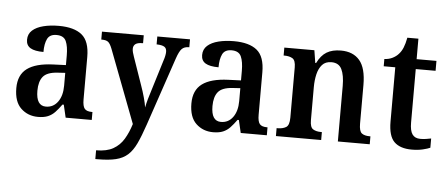

<svg xmlns="http://www.w3.org/2000/svg" viewBox="-56 -792 2692 1158"><g transform="rotate(5 1290.5 -213.5)"><path d="M188 10Q127 10 85 -29.5Q43 -69 43 -152Q43 -232 95 -270.5Q147 -309 252 -313L329 -316V-374Q329 -429 315 -460.5Q301 -492 257 -492Q216 -492 201.5 -462.5Q187 -433 187 -383Q134 -383 108 -398.5Q82 -414 82 -448Q82 -483 106.5 -505Q131 -527 173 -537.5Q215 -548 266 -548Q359 -548 406 -509.5Q453 -471 453 -376V-119Q453 -78 465.5 -63Q478 -48 510 -48H513V0H355L337 -77H329Q309 -49 290.5 -29.5Q272 -10 248 0Q224 10 188 10ZM230 -56Q275 -56 302 -93Q329 -130 329 -191V-269L282 -266Q219 -262 195 -232.5Q171 -203 171 -147Q171 -56 230 -56Z M555 180Q619 180 658.5 157.5Q698 135 722 95Q746 55 762 3L594 -438Q582 -469 569.5 -478.5Q557 -488 532 -488H528V-536H781V-488H778Q748 -488 735 -478Q722 -468 722 -449Q722 -439 725 -427.5Q728 -416 733 -402L791 -235Q804 -199 814 -162.5Q824 -126 827 -103Q832 -129 839.5 -155Q847 -181 855 -206L914 -398Q918 -409 921 -423.5Q924 -438 924 -448Q924 -470 910 -478.5Q896 -487 867 -488H863V-536H1061V-488H1058Q1031 -488 1016 -473Q1001 -458 986 -414L846 -1Q822 70 800.5 115.5Q779 161 750.5 186.5Q722 212 679 222.5Q636 233 569 233H555Z M1248 10Q1187 10 1145 -29.5Q1103 -69 1103 -152Q1103 -232 1155 -270.5Q1207 -309 1312 -313L1389 -316V-374Q1389 -429 1375 -460.5Q1361 -492 1317 -492Q1276 -492 1261.5 -462.5Q1247 -433 1247 -383Q1194 -383 1168 -398.5Q1142 -414 1142 -448Q1142 -483 1166.5 -505Q1191 -527 1233 -537.5Q1275 -548 1326 -548Q1419 -548 1466 -509.5Q1513 -471 1513 -376V-119Q1513 -78 1525.5 -63Q1538 -48 1570 -48H1573V0H1415L1397 -77H1389Q1369 -49 1350.5 -29.5Q1332 -10 1308 0Q1284 10 1248 10ZM1290 -56Q1335 -56 1362 -93Q1389 -130 1389 -191V-269L1342 -266Q1279 -262 1255 -232.5Q1231 -203 1231 -147Q1231 -56 1290 -56Z M1628 0V-48H1634Q1665 -48 1685 -60Q1705 -72 1705 -118V-422Q1705 -465 1686 -476.5Q1667 -488 1637 -488H1632V-536H1814L1826 -460H1831Q1854 -507 1888 -527.5Q1922 -548 1974 -548Q2048 -548 2087.5 -501.5Q2127 -455 2127 -353V-119Q2127 -73 2143.5 -60.5Q2160 -48 2191 -48H2196V0H2003V-336Q2003 -401 1985.5 -437Q1968 -473 1923 -473Q1887 -473 1867 -450.5Q1847 -428 1838.5 -392Q1830 -356 1830 -314V-114Q1830 -71 1848.5 -59.5Q1867 -48 1897 -48H1902V0Z M2451 10Q2380 10 2344.5 -25Q2309 -60 2309 -147V-476H2239V-520Q2266 -521 2288 -532Q2310 -543 2324 -559Q2339 -575 2349 -599Q2359 -623 2366 -660H2433V-536H2553V-476H2433V-152Q2433 -103 2448.5 -81Q2464 -59 2497 -59Q2515 -59 2531 -61.5Q2547 -64 2562 -67V-11Q2547 -4 2517.5 3Q2488 10 2451 10Z"/></g></svg>

Font: Noto Serif Hebrew SemiCondensed SemiBold
Style: Regular
Weight: 600
Width: 4
Designer: Monotype Design Team
Foundry: Monotype Imaging Inc.
Version: Version 2.004; ttfautohint (v1.8.4.7-5d5b)